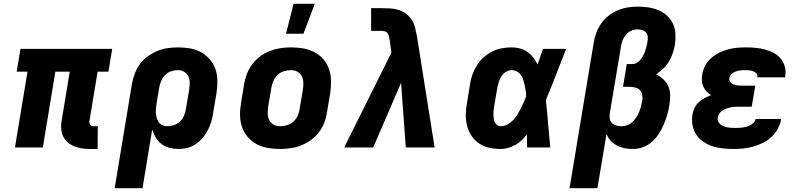

<svg xmlns="http://www.w3.org/2000/svg" viewBox="-20 -778 4240 1013"><path d="M495 8H455Q434 8 412.5 5Q391 2 372.5 -5.5Q354 -13 338.5 -26Q323 -39 314 -57Q305 -75 303 -96.5Q301 -118 305 -140L348 -400H272L206 0H59L125 -400H68L88 -520H572L552 -400H495L452 -140Q451 -134 452 -128.5Q453 -123 456.5 -119Q460 -115 465 -113.5Q470 -112 475 -112H496Z M585 215 676 -335Q681 -362 691 -389Q701 -416 718 -439.5Q735 -463 759 -480.5Q783 -498 810 -509Q837 -520 864.5 -524Q892 -528 919 -528Q952 -528 983.5 -522.5Q1015 -517 1041.5 -502Q1068 -487 1088 -463.5Q1108 -440 1117.5 -411Q1127 -382 1127 -349.5Q1127 -317 1122 -285L1105 -185Q1102 -162 1095.5 -139Q1089 -116 1078 -94Q1067 -72 1051 -52.5Q1035 -33 1014 -18.5Q993 -4 969.5 2Q946 8 923 8Q898 8 874.5 2Q851 -4 832.5 -18Q814 -32 802 -52Q790 -72 783 -95L732 215ZM862 -112Q880 -112 898 -118Q916 -124 930 -137.5Q944 -151 951.5 -169Q959 -187 961 -204L978 -304Q981 -323 981 -341Q981 -359 974 -374.5Q967 -390 952 -399Q937 -408 919 -408Q901 -408 883 -402Q865 -396 851.5 -382.5Q838 -369 830.5 -351Q823 -333 820 -316L806 -232Q804 -219 802.5 -205.5Q801 -192 802.5 -179Q804 -166 807.5 -154Q811 -142 818.5 -132Q826 -122 837.5 -117Q849 -112 862 -112Z M1457 8Q1424 8 1392.5 2.5Q1361 -3 1334 -17.5Q1307 -32 1287 -55.5Q1267 -79 1257 -108Q1247 -137 1246.5 -169.5Q1246 -202 1252 -235L1268 -335Q1273 -363 1283.5 -390Q1294 -417 1312 -440.5Q1330 -464 1354 -481.5Q1378 -499 1405.5 -509.5Q1433 -520 1460.5 -524Q1488 -528 1516 -528Q1549 -528 1580.5 -522.5Q1612 -517 1639.5 -502.5Q1667 -488 1687 -464.5Q1707 -441 1716.5 -412Q1726 -383 1726.5 -350.5Q1727 -318 1722 -285L1705 -185Q1701 -157 1690.5 -130Q1680 -103 1662 -79.5Q1644 -56 1619.5 -38.5Q1595 -21 1568 -10.5Q1541 0 1513 4Q1485 8 1457 8ZM1457 -112Q1476 -112 1494.5 -117.5Q1513 -123 1528 -136.5Q1543 -150 1551 -168Q1559 -186 1561 -204L1578 -304Q1581 -323 1580.5 -341.5Q1580 -360 1572.5 -375.5Q1565 -391 1549.5 -399.5Q1534 -408 1516 -408Q1497 -408 1478.5 -402.5Q1460 -397 1445.5 -383.5Q1431 -370 1423 -352Q1415 -334 1412 -316L1395 -216Q1392 -197 1392.5 -178.5Q1393 -160 1400.5 -144.5Q1408 -129 1423.5 -120.5Q1439 -112 1457 -112ZM1489 -600 1529 -758H1641L1581 -600Z M1796 0 2045 -500 2036 -567V-569Q2035 -569 2035 -569Q2035 -569 2035 -570Q2034 -579 2032 -587.5Q2030 -596 2025 -603Q2020 -610 2011 -612.5Q2002 -615 1993 -615H1938V-735H1992Q2016 -735 2040 -733.5Q2064 -732 2085.5 -725Q2107 -718 2124.5 -704Q2142 -690 2153.5 -671.5Q2165 -653 2170.5 -630.5Q2176 -608 2180 -586L2273 0H2121L2096 -341L1949 0Z M2621 8Q2590 8 2561 1.5Q2532 -5 2508 -21Q2484 -37 2468 -61Q2452 -85 2444.5 -114Q2437 -143 2437.5 -173.5Q2438 -204 2444 -235L2460 -335Q2464 -361 2473 -386Q2482 -411 2497 -434.5Q2512 -458 2533 -476.5Q2554 -495 2578.5 -507Q2603 -519 2629 -523.5Q2655 -528 2680 -528Q2703 -528 2724.5 -522Q2746 -516 2763.5 -503.5Q2781 -491 2794 -474Q2807 -457 2816 -438Q2824 -458 2830.5 -478.5Q2837 -499 2845 -520H2967Q2940 -452 2914 -384.5Q2888 -317 2860 -250Q2867 -188 2872 -125Q2877 -62 2883 0H2761Q2761 -17 2760.5 -34Q2760 -51 2760 -69Q2747 -52 2732 -37.5Q2717 -23 2698.5 -13Q2680 -3 2660.5 2.5Q2641 8 2621 8ZM2622 -112Q2639 -112 2655.5 -120.5Q2672 -129 2685.5 -142.5Q2699 -156 2708.5 -171.5Q2718 -187 2726.5 -203Q2735 -219 2742 -235.5Q2749 -252 2756 -269Q2756 -284 2754 -298.5Q2752 -313 2748.5 -327.5Q2745 -342 2741 -355.5Q2737 -369 2729 -381Q2721 -393 2708 -400.5Q2695 -408 2680 -408Q2664 -408 2649.5 -399Q2635 -390 2626 -376Q2617 -362 2612 -346.5Q2607 -331 2604 -316L2587 -216Q2586 -205 2584.5 -194.5Q2583 -184 2583.5 -173.5Q2584 -163 2585 -152.5Q2586 -142 2590.5 -133Q2595 -124 2603 -118Q2611 -112 2622 -112Z M2985 215 3112 -550Q3116 -577 3125.5 -603Q3135 -629 3150.5 -652Q3166 -675 3189 -693.5Q3212 -712 3237.5 -723Q3263 -734 3290.5 -738.5Q3318 -743 3344 -743Q3373 -743 3400.5 -739Q3428 -735 3453.5 -724.5Q3479 -714 3499 -695.5Q3519 -677 3530.5 -653Q3542 -629 3543.5 -600Q3545 -571 3541 -543Q3537 -520 3529.5 -497.5Q3522 -475 3510 -454.5Q3498 -434 3480 -416.5Q3462 -399 3442 -386Q3463 -376 3480 -359.5Q3497 -343 3506.5 -321.5Q3516 -300 3516 -275Q3516 -250 3512 -225Q3508 -199 3500.5 -173Q3493 -147 3482.5 -122Q3472 -97 3457 -73.5Q3442 -50 3421 -31Q3400 -12 3373.5 -2Q3347 8 3321 8Q3298 8 3276.5 4Q3255 0 3235.5 -10Q3216 -20 3201.5 -36Q3187 -52 3180 -72L3132 215ZM3260 -112Q3275 -112 3290.5 -118Q3306 -124 3317.5 -135Q3329 -146 3338 -160Q3347 -174 3352.5 -188.5Q3358 -203 3362 -218Q3366 -233 3369 -248Q3371 -264 3368 -279Q3365 -294 3354.5 -304Q3344 -314 3328.5 -317Q3313 -320 3297 -320H3267L3287 -440H3317Q3329 -440 3340.5 -447Q3352 -454 3360 -464Q3368 -474 3374 -485.5Q3380 -497 3384 -509Q3388 -521 3391 -533Q3394 -545 3396 -557Q3398 -571 3397.5 -584Q3397 -597 3389 -606Q3381 -615 3369 -619Q3357 -623 3344 -623Q3327 -623 3310 -615.5Q3293 -608 3282 -594.5Q3271 -581 3264.5 -564Q3258 -547 3256 -531L3197 -179Q3195 -164 3197.5 -150.5Q3200 -137 3209.5 -128Q3219 -119 3232.5 -115.5Q3246 -112 3260 -112Z M3850 8Q3821 8 3793 5Q3765 2 3739 -6.5Q3713 -15 3691 -30Q3669 -45 3654 -67Q3639 -89 3634 -116.5Q3629 -144 3633 -172Q3636 -190 3644 -207.5Q3652 -225 3666 -238Q3680 -251 3697 -260Q3714 -269 3732 -276Q3719 -284 3708 -295.5Q3697 -307 3690.5 -321.5Q3684 -336 3683 -352.5Q3682 -369 3685 -386Q3689 -410 3701 -432.5Q3713 -455 3732.5 -472Q3752 -489 3775 -500Q3798 -511 3821.5 -517.5Q3845 -524 3869.5 -526Q3894 -528 3917 -528Q3943 -528 3968 -525.5Q3993 -523 4017 -516.5Q4041 -510 4062.5 -498.5Q4084 -487 4099 -469Q4114 -451 4120.5 -427Q4127 -403 4123 -377L4122 -370H3976V-371Q3978 -383 3970.5 -391Q3963 -399 3952.5 -402.5Q3942 -406 3930.5 -407Q3919 -408 3907 -408Q3896 -408 3884 -406.5Q3872 -405 3860.5 -400.5Q3849 -396 3839.5 -387Q3830 -378 3828 -366Q3826 -354 3833.5 -345Q3841 -336 3851.5 -332Q3862 -328 3874 -327Q3886 -326 3898 -326H3965L3946 -215H3879Q3868 -215 3857 -214.5Q3846 -214 3835 -211.5Q3824 -209 3813 -205.5Q3802 -202 3792 -195.5Q3782 -189 3775.5 -179Q3769 -169 3767 -158Q3765 -147 3769 -137.5Q3773 -128 3780.5 -122Q3788 -116 3797.5 -112Q3807 -108 3817.5 -106Q3828 -104 3838.5 -103.5Q3849 -103 3860 -103Q3870 -103 3880 -103.5Q3890 -104 3900 -105.5Q3910 -107 3920 -110Q3930 -113 3939.5 -118Q3949 -123 3957 -131.5Q3965 -140 3967 -150H4102L4101 -148Q4097 -123 4083.5 -98.5Q4070 -74 4049.5 -55Q4029 -36 4004.5 -24Q3980 -12 3953.5 -4.5Q3927 3 3901 5.5Q3875 8 3850 8Z"/></svg>

Font: Iosevka Aile Heavy Oblique
Style: Regular
Weight: 900
Italic angle: -9°
Designer: Belleve Invis
Foundry: Belleve Invis
Version: Version 31.1.0; ttfautohint (v1.8.4)